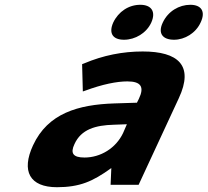

<svg xmlns="http://www.w3.org/2000/svg" viewBox="-20 -772 867 802"><path d="M331 -507 323 -504 326 -390 335 -393C408 -420 468 -432 512 -432C569 -432 584 -409 560 -359L552 -343L457 -340C307 -335 180 -299 118 -165C68 -57 104 10 218 10C264 10 303 4 338 -9C371 -21 405 -41 445 -70L442 0H559L727 -362C791 -499 724 -557 576 -557C493 -557 411 -541 331 -507ZM291 -170C319 -232 379 -249 456 -251L510 -253L494 -216C464 -153 400 -114 333 -114C285 -114 273 -132 291 -170ZM612 -678C632 -723 613 -752 566 -752C518 -752 475 -724 453 -678C433 -633 451 -606 498 -606C545 -606 592 -634 612 -678ZM818 -678C840 -724 821 -752 775 -752C728 -752 682 -725 660 -678C638 -632 660 -606 707 -606C752 -606 798 -634 818 -678Z"/></svg>

Font: Passageway
Style: BdSuIt
Weight: 700
Foundry: Ascender Corporation
Version: Version 1.11